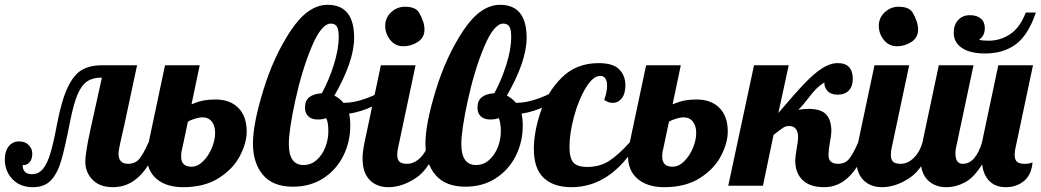

<svg xmlns="http://www.w3.org/2000/svg" viewBox="-58 -771 4320 797"><path d="M-6.5 -27.5C14.5 -5.2 43 6 79 6C111 6 136 -3.7 154 -23C172 -42.3 186.2 -69.8 196.5 -105.5C206.8 -141.2 219.3 -196.7 234 -272C243.3 -318 253.3 -353.7 264 -379C274.7 -404.3 287.8 -422.3 303.5 -433C319.2 -443.7 339.7 -449 365 -449L318 -236C303.3 -168.7 296 -123.3 296 -100C296 -70.7 306 -45.7 326 -25C346 -4.3 374.3 6 411 6C495 6 558 -55.7 600 -179H558C543.3 -145.7 530.3 -122.7 519 -110C507.7 -97.3 492.7 -91 474 -91C447.3 -91 434 -105 434 -133C434 -141 436.3 -155.7 441 -177C445.7 -198.3 451.3 -223.3 458 -252L511 -500H364C331.3 -500 303.8 -493.5 281.5 -480.5C259.2 -467.5 239.5 -443 222.5 -407C205.5 -371 190.7 -319.3 178 -252C168.7 -202 159.7 -162.7 151 -134C142.3 -105.3 132 -83.8 120 -69.5C108 -55.2 93 -48 75 -48C49 -48 36 -60.7 36 -86C46.7 -84.7 56 -88.2 64 -96.5C72 -104.8 76 -117 76 -133C76 -147 71 -159 61 -169C51 -179 38 -184 22 -184C3.3 -184 -11.3 -177.2 -22 -163.5C-32.7 -149.8 -38 -131.7 -38 -109C-38 -77 -27.5 -49.8 -6.5 -27.5Z M592.5 -28C619.5 -5.3 656 6 702 6C761.3 6 810.8 -6.7 850.5 -32C890.2 -57.3 919.3 -88 938 -124C956.7 -160 966 -193.7 966 -225C966 -267 954.5 -299.7 931.5 -323C908.5 -346.3 877 -358 837 -358C820.3 -358 804.8 -356.8 790.5 -354.5C776.2 -352.2 758.3 -346.7 737 -338L771 -500H627L559 -179C554.3 -161 552 -142 552 -122C552 -82 565.5 -50.7 592.5 -28ZM784.5 -101C769.5 -86.3 753.7 -79 737 -79C708.3 -79 694 -92.7 694 -120C694 -133.3 695 -142.7 697 -148L722 -266C728 -270 737.5 -274 750.5 -278C763.5 -282 773.7 -284 781 -284C798.3 -284 811.7 -278.2 821 -266.5C830.3 -254.8 835 -239 835 -219C835 -199 830.3 -178 821 -156C811.7 -134 799.5 -115.7 784.5 -101Z M1033.5 -45C1061.2 -12.3 1102.7 4 1158 4C1206 4 1248 -7.7 1284 -31C1320 -54.3 1347.7 -85.3 1367 -124C1386.3 -162.7 1396 -204.3 1396 -249C1396 -269.7 1394.3 -286.3 1391 -299C1426.3 -305 1458.8 -315.2 1488.5 -329.5C1518.2 -343.8 1542 -360.7 1560 -380L1551 -407C1527 -390.3 1497.8 -375.7 1463.5 -363C1429.2 -350.3 1397.3 -344 1368 -344C1356.7 -357.3 1344 -367.3 1330 -374C1384.7 -469.3 1412 -549.3 1412 -614C1412 -705.3 1375.3 -751 1302 -751C1247.3 -751 1196.3 -715.3 1149 -644C1101.7 -572.7 1063.7 -490.2 1035 -396.5C1006.3 -302.8 992 -229.3 992 -176C992 -121.3 1005.8 -77.7 1033.5 -45ZM1256.5 -107C1240.8 -93 1222.7 -86 1202 -86C1161.3 -86 1141 -115 1141 -173C1141 -211.7 1150 -272.3 1168 -355C1186 -437.7 1208.5 -511.3 1235.5 -576C1262.5 -640.7 1289 -673 1315 -673C1327 -673 1335.5 -668.8 1340.5 -660.5C1345.5 -652.2 1348 -638 1348 -618C1348 -583.3 1341.2 -544.5 1327.5 -501.5C1313.8 -458.5 1297.3 -419.3 1278 -384C1256 -382.7 1238.8 -377.3 1226.5 -368C1214.2 -358.7 1208 -344 1208 -324C1208 -308.7 1212.7 -296.7 1222 -288C1231.3 -279.3 1244 -275 1260 -275C1268.7 -275 1275.7 -275.5 1281 -276.5C1286.3 -277.5 1291.3 -279 1296 -281C1302 -269 1305 -250.7 1305 -226C1305 -203.3 1300.8 -181.3 1292.5 -160C1284.2 -138.7 1272.2 -121 1256.5 -107Z M1562 -605C1576 -587.7 1594 -579 1616 -579C1638 -579 1658.2 -585 1676.5 -597C1694.8 -609 1704 -626 1704 -648C1704 -670 1696.3 -693.8 1681 -719.5C1671 -735.2 1651.7 -743 1623 -743C1601 -743 1581.8 -735.3 1565.5 -720C1549.2 -704.7 1541 -686 1541 -664C1541 -642 1548 -622.3 1562 -605ZM1476.5 -24C1496.2 -4 1522 6 1554 6C1592 6 1630.3 -6.8 1669 -32.5C1707.7 -58.2 1739.3 -107 1764 -179H1722C1714.7 -153 1702.7 -131.8 1686 -115.5C1669.3 -99.2 1651.3 -91 1632 -91C1617.3 -91 1606.8 -93.8 1600.5 -99.5C1594.2 -105.2 1591 -114.7 1591 -128C1591 -139.3 1592.3 -150 1595 -160L1667 -500H1523L1455 -179C1449.7 -152.3 1447 -130.7 1447 -114C1447 -74 1456.8 -44 1476.5 -24Z M1749.5 -45C1777.2 -12.3 1818.7 4 1874 4C1922 4 1964 -7.7 2000 -31C2036 -54.3 2063.7 -85.3 2083 -124C2102.3 -162.7 2112 -204.3 2112 -249C2112 -269.7 2110.3 -286.3 2107 -299C2142.3 -305 2174.8 -315.2 2204.5 -329.5C2234.2 -343.8 2258 -360.7 2276 -380L2267 -407C2243 -390.3 2213.8 -375.7 2179.5 -363C2145.2 -350.3 2113.3 -344 2084 -344C2072.7 -357.3 2060 -367.3 2046 -374C2100.7 -469.3 2128 -549.3 2128 -614C2128 -705.3 2091.3 -751 2018 -751C1963.3 -751 1912.3 -715.3 1865 -644C1817.7 -572.7 1779.7 -490.2 1751 -396.5C1722.3 -302.8 1708 -229.3 1708 -176C1708 -121.3 1721.8 -77.7 1749.5 -45ZM1972.5 -107C1956.8 -93 1938.7 -86 1918 -86C1877.3 -86 1857 -115 1857 -173C1857 -211.7 1866 -272.3 1884 -355C1902 -437.7 1924.5 -511.3 1951.5 -576C1978.5 -640.7 2005 -673 2031 -673C2043 -673 2051.5 -668.8 2056.5 -660.5C2061.5 -652.2 2064 -638 2064 -618C2064 -583.3 2057.2 -544.5 2043.5 -501.5C2029.8 -458.5 2013.3 -419.3 1994 -384C1972 -382.7 1954.8 -377.3 1942.5 -368C1930.2 -358.7 1924 -344 1924 -324C1924 -308.7 1928.7 -296.7 1938 -288C1947.3 -279.3 1960 -275 1976 -275C1984.7 -275 1991.7 -275.5 1997 -276.5C2002.3 -277.5 2007.3 -279 2012 -281C2018 -269 2021 -250.7 2021 -226C2021 -203.3 2016.8 -181.3 2008.5 -160C2000.2 -138.7 1988.2 -121 1972.5 -107Z M2199 -32.5C2226.3 -6.8 2264.7 6 2314 6C2423.3 6 2515 -55.7 2589 -179H2555C2524.3 -145 2496.2 -119.7 2470.5 -103C2444.8 -86.3 2414 -78 2378 -78C2352.7 -78 2334.3 -83.8 2323 -95.5C2311.7 -107.2 2306 -129.3 2306 -162C2306 -199.3 2312.3 -241.3 2325 -288C2337.7 -334.7 2354 -374.3 2374 -407C2394 -439.7 2414 -456 2434 -456C2443.3 -456 2450.3 -452.3 2455 -445C2459.7 -437.7 2462 -427.7 2462 -415C2462 -397.7 2458 -378 2450 -356C2462 -348 2473.7 -344 2485 -344C2500.3 -344 2513 -350.3 2523 -363C2533 -375.7 2538 -393.7 2538 -417C2538 -443.7 2529.5 -465.7 2512.5 -483C2495.5 -500.3 2467 -509 2427 -509C2365 -509 2313.8 -488.8 2273.5 -448.5C2233.2 -408.2 2203.8 -360.3 2185.5 -305C2167.2 -249.7 2158 -199 2158 -153C2158 -98.3 2171.7 -58.2 2199 -32.5Z M2589.5 -28C2616.5 -5.3 2653 6 2699 6C2758.3 6 2807.8 -6.7 2847.5 -32C2887.2 -57.3 2916.3 -88 2935 -124C2953.7 -160 2963 -193.7 2963 -225C2963 -267 2951.5 -299.7 2928.5 -323C2905.5 -346.3 2874 -358 2834 -358C2817.3 -358 2801.8 -356.8 2787.5 -354.5C2773.2 -352.2 2755.3 -346.7 2734 -338L2768 -500H2624L2556 -179C2551.3 -161 2549 -142 2549 -122C2549 -82 2562.5 -50.7 2589.5 -28ZM2781.5 -101C2766.5 -86.3 2750.7 -79 2734 -79C2705.3 -79 2691 -92.7 2691 -120C2691 -133.3 2692 -142.7 2694 -148L2719 -266C2725 -270 2734.5 -274 2747.5 -278C2760.5 -282 2770.7 -284 2778 -284C2795.3 -284 2808.7 -278.2 2818 -266.5C2827.3 -254.8 2832 -239 2832 -219C2832 -199 2827.3 -178 2818 -156C2808.7 -134 2796.5 -115.7 2781.5 -101Z M3273.5 -23.5C3293.8 -3.8 3324 6 3364 6C3443.3 6 3504 -55.7 3546 -179H3504C3489.3 -145.7 3476.5 -122.7 3465.5 -110C3454.5 -97.3 3439.7 -91 3421 -91C3394.3 -91 3381 -103.3 3381 -128C3381 -140 3383 -157.3 3387 -180C3391 -201.3 3393 -216.7 3393 -226C3393 -257.3 3385.8 -280.7 3371.5 -296C3357.2 -311.3 3332.7 -319 3298 -319C3283.3 -319 3269.3 -317.7 3256 -315C3269.3 -328.3 3283 -344.3 3297 -363C3309 -379 3320 -392 3330 -402C3340 -412 3351.3 -421 3364 -429C3363.3 -415.7 3367.7 -403.8 3377 -393.5C3386.3 -383.2 3400.3 -378 3419 -378C3439 -378 3454.5 -383.8 3465.5 -395.5C3476.5 -407.2 3482 -423 3482 -443C3482 -487 3461.3 -509 3420 -509C3398.7 -509 3376.8 -501.8 3354.5 -487.5C3332.2 -473.2 3307.7 -452 3281 -424C3254.3 -396 3218.3 -355.3 3173 -302L3216 -500H3072L2965 0H3109L3153 -211C3171.7 -225.7 3184.8 -235.5 3192.5 -240.5C3200.2 -245.5 3208.3 -248 3217 -248C3242.3 -248 3255 -232 3255 -200C3255 -190.7 3253.3 -177.7 3250 -161C3245.3 -133 3243 -114.3 3243 -105C3243 -70.3 3253.2 -43.2 3273.5 -23.5Z M3611 -605C3625 -587.7 3643 -579 3665 -579C3687 -579 3707.2 -585 3725.5 -597C3743.8 -609 3753 -626 3753 -648C3753 -670 3745.3 -693.8 3730 -719.5C3720 -735.2 3700.7 -743 3672 -743C3650 -743 3630.8 -735.3 3614.5 -720C3598.2 -704.7 3590 -686 3590 -664C3590 -642 3597 -622.3 3611 -605ZM3525.5 -24C3545.2 -4 3571 6 3603 6C3641 6 3679.3 -6.8 3718 -32.5C3756.7 -58.2 3788.3 -107 3813 -179H3771C3763.7 -153 3751.7 -131.8 3735 -115.5C3718.3 -99.2 3700.3 -91 3681 -91C3666.3 -91 3655.8 -93.8 3649.5 -99.5C3643.2 -105.2 3640 -114.7 3640 -128C3640 -139.3 3641.3 -150 3644 -160L3716 -500H3572L3504 -179C3498.7 -152.3 3496 -130.7 3496 -114C3496 -74 3505.8 -44 3525.5 -24Z M3935 -572C3957.7 -556.7 3989.7 -549 4031 -549C4081.7 -549 4124.2 -561.7 4158.5 -587C4192.8 -612.3 4220.7 -656.3 4242 -719H4200C4184 -677 4162.3 -647 4135 -629C4107.7 -611 4078 -602 4046 -602C4028 -602 4014.7 -603.3 4006 -606C4022 -616.7 4030 -632.7 4030 -654C4030 -671.3 4024.5 -684.7 4013.5 -694C4002.5 -703.3 3987.3 -708 3968 -708C3948 -708 3931.8 -701.3 3919.5 -688C3907.2 -674.7 3901 -657 3901 -635C3901 -608.3 3912.3 -587.3 3935 -572ZM3792.5 -24C3812.2 -4 3838 6 3870 6C3896.7 6 3922.5 -0.7 3947.5 -14C3972.5 -27.3 3996.3 -52.3 4019 -89C4022.3 -59 4032.5 -35.7 4049.5 -19C4066.5 -2.3 4089 6 4117 6C4147 6 4172.3 -2.7 4193 -20C4213.7 -37.3 4225.3 -63 4228 -97C4226.7 -96.3 4223.5 -95.2 4218.5 -93.5C4213.5 -91.8 4205.7 -91 4195 -91C4180.3 -91 4169.8 -93.8 4163.5 -99.5C4157.2 -105.2 4154 -114.7 4154 -128C4154 -139.3 4155.3 -150 4158 -160L4230 -500H4086L4018 -179C4010 -151.7 3999.3 -130.2 3986 -114.5C3972.7 -98.8 3956.7 -91 3938 -91C3918 -91 3908 -105.7 3908 -135C3908 -143.7 3909 -152 3911 -160L3983 -500H3839L3771 -179C3765.7 -152.3 3763 -130.7 3763 -114C3763 -74 3772.8 -44 3792.5 -24Z"/></svg>

Font: DonutKreme
Style: Regular
Weight: 400
Designer: Impallari Type
Foundry: Impallari Type
Version: Version 2.100